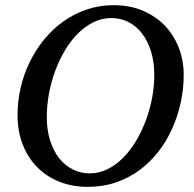

<svg xmlns="http://www.w3.org/2000/svg" viewBox="-20 -707 750 743"><path d="M577.1 -417Q577.1 -466.8 564.7 -507.3Q552.2 -547.9 530 -576.9Q507.8 -606 477.3 -621.6Q446.8 -637.2 411.1 -637.2Q374.5 -637.2 341.8 -621.1Q309.1 -605 281.2 -577.1Q253.4 -549.3 231.2 -512Q209 -474.6 193.4 -432.1Q177.7 -389.6 169.4 -344Q161.1 -298.3 161.1 -253.9Q161.1 -203.1 174.1 -162.8Q187 -122.6 209.2 -94.5Q231.4 -66.4 261.7 -51.3Q292 -36.1 327.1 -36.1Q363.8 -36.1 396.5 -52.5Q429.2 -68.8 457 -96.9Q484.9 -125 507.1 -162.6Q529.3 -200.2 544.9 -242.4Q560.5 -284.7 568.8 -329.3Q577.1 -374 577.1 -417ZM690.9 -417Q690.9 -364.3 679.7 -311.8Q668.5 -259.3 647 -210.9Q625.5 -162.6 593.8 -121.3Q562 -80.1 520.8 -49.3Q479.5 -18.6 429 -1.2Q378.4 16.1 319.8 16.1Q259.8 16.1 210 -3.7Q160.2 -23.4 124 -60.1Q87.9 -96.7 67.9 -147.9Q47.9 -199.2 47.9 -262.2Q47.9 -315.9 60.1 -368.2Q72.3 -420.4 95.5 -467.8Q118.7 -515.1 151.6 -555.2Q184.6 -595.2 225.8 -624.5Q267.1 -653.8 316.2 -670.4Q365.2 -687 419.9 -687Q481.9 -687 532.2 -665.8Q582.5 -644.5 617.7 -607.9Q652.8 -571.3 671.9 -522Q690.9 -472.7 690.9 -417Z"/></svg>

Font: Charis SIL Cyr
Style: Italic
Weight: 400
Italic angle: -11°
Foundry: SIL International
Version: Version 5.000